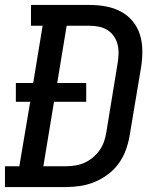

<svg xmlns="http://www.w3.org/2000/svg" viewBox="-29 -755 649 775"><path d="M-9 0V-84H49L93 -344H35V-420H105L143 -651H96V-735H334Q367 -735 399 -729Q431 -723 458.5 -708.5Q486 -694 506 -670Q526 -646 535.5 -616Q545 -586 545.5 -553Q546 -520 541 -487L494 -206Q489 -177 478.5 -148.5Q468 -120 450 -95Q432 -70 406.5 -51Q381 -32 353 -20.5Q325 -9 295.5 -4.5Q266 0 238 0ZM146 -84H238Q256 -84 275 -87Q294 -90 312 -98Q330 -106 345.5 -119Q361 -132 372.5 -148Q384 -164 390.5 -182.5Q397 -201 400 -220L446 -501Q449 -520 449.5 -539Q450 -558 445.5 -576Q441 -594 430.5 -609Q420 -624 405 -633.5Q390 -643 371.5 -647Q353 -651 334 -651H240L202 -420H319V-344H189Z"/></svg>

Font: Iosevka Etoile Medium Oblique
Style: Regular
Weight: 500
Italic angle: -9°
Designer: Belleve Invis
Foundry: Belleve Invis
Version: Version 15.5.2; ttfautohint (v1.8.4)